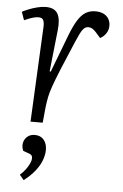

<svg xmlns="http://www.w3.org/2000/svg" viewBox="-55 -559 553 864"><g transform="rotate(5 221.5 -127.5)"><path d="M114 -429Q115 -449 110 -460Q105 -471 87 -471Q77 -471 61.5 -466.5Q46 -462 24 -452L11 -489Q22 -495 40.5 -502.5Q59 -510 79.5 -515Q100 -520 117 -520Q157 -520 171 -494.5Q185 -469 179 -419L159 -233L164 -232L230 -405Q246 -446 262 -471.5Q278 -497 297 -508.5Q316 -520 341 -520Q363 -520 378 -512.5Q393 -505 401 -491.5Q409 -478 409 -461Q409 -442 399 -426.5Q389 -411 372 -402L350 -427Q341 -437 333 -441.5Q325 -446 316 -446Q309 -446 303.5 -443.5Q298 -441 291.5 -433.5Q285 -426 278 -411.5Q271 -397 261 -374Q227 -295 207 -246Q187 -197 176.5 -167Q166 -137 162 -116.5Q158 -96 155 -72L148 0H93ZM85 265 66 242Q80 230 90.5 216Q101 202 107.5 188Q114 174 114 163Q114 156 111 151.5Q108 147 100 144L72 134Q64 117 67 99.5Q70 82 83.5 70Q97 58 118 58Q144 58 158.5 75.5Q173 93 173 121Q173 142 164 167Q155 192 135 217Q115 242 85 265Z"/></g></svg>

Font: Literata 24pt Light
Style: Italic
Weight: 300
Italic angle: -2°
Designer: Latin by Veronika Burian and Jose Scaglione. Greek by Irene Vlachou. Cyrillic by Vera Evstafieva
Foundry: TypeTogether
Version: Version 3.103;gftools[0.9.29]